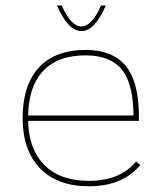

<svg xmlns="http://www.w3.org/2000/svg" viewBox="-20 -668 599 691"><path d="M460.4 -252.4Q459.5 -354.5 427.7 -404.8Q387.2 -468.3 288.6 -468.8Q186 -468.8 132.8 -410.2Q83.5 -355.5 81.1 -252.4ZM139.2 -74.7Q196.3 -17.1 299.3 -17.1Q412.6 -17.1 469.7 -86.9L484.9 -74.2Q421.9 2.4 299.3 2.4Q185.5 2.4 123 -63.5Q61.5 -128.4 61.5 -242.7Q61.5 -357.9 116.7 -421.4Q175.3 -488.3 288.6 -488.3Q398.4 -487.8 443.8 -415Q480 -358.4 480 -245.6V-232.9H81.1Q83.5 -131.3 139.2 -74.7ZM202.1 -648.4Q235.4 -572.8 272.9 -572.8Q310.5 -572.8 343.8 -648.4H360.8Q321.3 -556.2 272.9 -556.2Q225.1 -556.2 185.1 -648.4Z"/></svg>

Font: Fortheenas_01
Style: Regular
Weight: 100
Designer: Situjuh Nazara
Version: Version 1.10 September 8, 2014